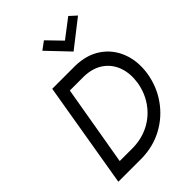

<svg xmlns="http://www.w3.org/2000/svg" viewBox="-268 -1073 1195 1195"><g transform="rotate(-45 330.0 -475.0)"><path d="M437 -856 560 -950 605 -909 427 -770 293 -911 346 -950ZM258 0H51L169 -700H215H371Q471 -698 539.5 -651Q608 -604 638.5 -525Q669 -446 655 -350Q639 -250 583.5 -171.5Q528 -93 444 -47.5Q360 -2 258 0ZM362 -615H239L148 -85H266Q345 -87 409 -120.5Q473 -154 515.5 -213.5Q558 -273 571 -350Q582 -424 561 -483Q540 -542 489.5 -577.5Q439 -613 362 -615Z"/></g></svg>

Font: Jost*
Style: Italic
Weight: 400
Italic angle: -10°
Version: Version 3.7